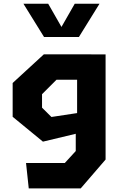

<svg xmlns="http://www.w3.org/2000/svg" viewBox="-20 -842 660 1062"><path d="M139 200H426.5L564 40.5V-541H485V-541.5H222.5L50 -383V-196L217.5 -58.5L399 -102V-6.5L338.5 59.5H124ZM109.5 -821.5H246.5L320 -693L393.5 -821.5H530.5L416.5 -637.5H223.5ZM212.5 -246.5V-321L292.5 -401H406.5V-216.5L264.5 -195Z"/></svg>

Font: Monaspace Krypton ExtraBold
Style: Regular
Weight: 800
Designer: Riley Cran & the Lettermatic Team
Foundry: Lettermatic
Version: Version 1.101 (Monaspace Krypton)